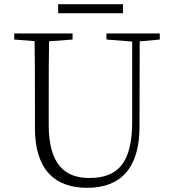

<svg xmlns="http://www.w3.org/2000/svg" viewBox="-20 -883 828 918"><path d="M258 -820H568V-863H258ZM397 15C559 15 647 -81 647 -278L648 -723H612V-303C612 -109 548 -32 407 -32C288 -32 213 -99 213 -286V-387C213 -502 213 -613 215 -723H145C147 -612 147 -500 147 -387V-271C147 -67 246 15 397 15ZM48 -694 175 -684H194L327 -694V-723H48ZM489 -694 618 -684H636L744 -694V-723H489Z"/></svg>

Font: Source Han Serif CN VF
Style: Regular
Weight: 250
Designer: Ryoko NISHIZUKA 西塚涼子 (kana & ideographs); Frank Grießhammer (Latin, Greek & Cyrillic); Wenlong ZHANG 张文龙 (bopomofo); San
Foundry: Adobe
Version: Version 2.002;hotconv 1.1.0;makeotfexe 2.6.0